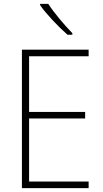

<svg xmlns="http://www.w3.org/2000/svg" viewBox="-20 -970 533 990"><path d="M229 -950H187V-943C219 -897 281 -832 328 -791H353V-799C313 -840 259 -903 229 -950ZM437 0V-34H130V-359H419V-393H130V-680H437V-714H93V0Z"/></svg>

Font: Noto Sans Bengali SemiCondensed ExtraLight
Style: Regular
Weight: 200
Width: 4
Designer: Joana Ranito - Universal Thirst; Jelle Bosma - Monotype Design Team
Foundry: Universal Thirst ehf.
Version: Version 3.000